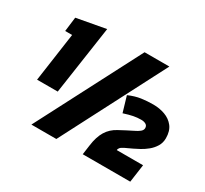

<svg xmlns="http://www.w3.org/2000/svg" viewBox="-143 -918 1205 1127"><g transform="rotate(30 459.5 -354.0)"><path d="M78 -245 125 -575H78L90 -672L286 -708L218 -245ZM181 0 544 -700H712L350 0ZM529 0 538 -65Q546 -126 569.5 -164.5Q593 -203 635 -225L680 -249Q702 -261 722.5 -270.5Q743 -280 756.5 -291Q770 -302 770 -316Q770 -332 757.5 -339.5Q745 -347 726 -347Q699 -347 673.5 -342Q648 -337 611 -325L580 -430Q624 -449 662.5 -454.5Q701 -460 743 -460Q785 -460 822 -446.5Q859 -433 882 -403.5Q905 -374 905 -325Q905 -294 890 -269.5Q875 -245 853 -227Q831 -209 808 -196.5Q785 -184 770 -177L723 -155Q702 -145 696 -136.5Q690 -128 690 -123V-121H868L851 0Z"/></g></svg>

Font: Finlandica
Style: Bold Italic
Weight: 700
Italic angle: -8°
Designer: Niklas Ekholm, Juho Hiilivirta, Jaakko Suomalainen
Foundry: Helsinki Type Studio
Version: Version 1.064; ttfautohint (v1.8.4.7-5d5b)